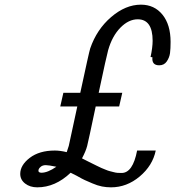

<svg xmlns="http://www.w3.org/2000/svg" viewBox="-20 -784 794 815"><path d="M65.9 -45.9Q65.9 -83 106.4 -114Q147 -145 212.9 -145Q234.9 -145 263.2 -138.2L272 -165L308.1 -332H235.8L249 -390.1H320.8Q357.9 -563 362.8 -578.1Q390.6 -659.2 451.9 -711.7Q513.2 -764.2 578.1 -764.2Q635.3 -764.2 669.7 -721.7Q704.1 -679.2 704.1 -606Q704.1 -577.1 701.7 -558.6Q699.2 -540 688 -523.4Q676.8 -506.8 655.8 -506.8Q623.5 -506.8 627 -541L619.1 -542Q627.9 -583 627.9 -610.8Q627.9 -701.7 564.9 -702.1Q525.9 -702.1 491 -666.5Q456.1 -630.9 439 -570.8Q433.1 -550.8 398.9 -390.1H499L485.8 -332H386.2Q355.5 -186 349.9 -164.1Q344.2 -142.1 328.1 -111.8Q334 -108.9 350.6 -100.3Q367.2 -91.8 372.6 -89.4Q377.9 -86.9 391.4 -80.1Q404.8 -73.2 410.4 -71Q416 -68.8 427.5 -64Q439 -59.1 445.6 -57.6Q452.1 -56.2 461.7 -53.5Q471.2 -50.8 479 -50.3Q486.8 -49.8 496.1 -49.8Q543.9 -49.8 562 -145H641.1Q627.9 -81.1 573 -34.9Q518.1 11.2 451.2 11.2Q432.1 11.2 413.1 7.6Q394 3.9 372.1 -5.6Q350.1 -15.1 340.1 -19.5Q330.1 -23.9 305.2 -38.1L279.8 -50.8Q214.8 11.2 138.2 11.2Q107.4 11.2 86.7 -4.9Q65.9 -21 65.9 -45.9ZM143.1 -59.1Q143.1 -51.3 155.8 -50.8Q182.6 -50.8 219.2 -76.2Q186 -83 174.8 -83Q161.6 -83 153.8 -76.9Q146 -70.8 144 -64.9Z"/></svg>

Font: CMU Sans Serif
Style: Oblique
Weight: 500
Italic angle: -12°
Version: Version 0.7.0